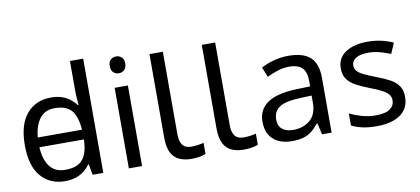

<svg xmlns="http://www.w3.org/2000/svg" viewBox="-70 -1004 2749 1258"><g transform="rotate(-10 1304.5 -375.0)"><path d="M104 -238V-303H480V-238ZM275 10Q175 10 115 -59.5Q55 -129 55 -267Q55 -405 115.5 -475.5Q176 -546 276 -546Q318 -546 349 -535.5Q380 -525 403 -507Q426 -489 442 -467H448Q447 -480 444.5 -505.5Q442 -531 442 -546V-760H530V0H459L446 -72H442Q426 -49 403 -30.5Q380 -12 348.5 -1Q317 10 275 10ZM289 -63Q374 -63 408.5 -109.5Q443 -156 443 -250V-266Q443 -366 410 -419.5Q377 -473 288 -473Q217 -473 181.5 -416.5Q146 -360 146 -265Q146 -169 181.5 -116Q217 -63 289 -63Z M788 -536V0H700V-536ZM745 -737Q765 -737 780.5 -723.5Q796 -710 796 -681Q796 -653 780.5 -639Q765 -625 745 -625Q723 -625 708 -639Q693 -653 693 -681Q693 -710 708 -723.5Q723 -737 745 -737Z M1116 10Q1072 10 1037.5 -4.5Q1003 -19 983 -55.5Q963 -92 963 -157V-714H1052V-165Q1052 -117 1070.5 -93Q1089 -69 1129 -69Q1151 -69 1174.5 -72.5Q1198 -76 1211 -80V-6Q1197 1 1169.5 5.5Q1142 10 1116 10Z M1464 10Q1420 10 1385.5 -4.5Q1351 -19 1331 -55.5Q1311 -92 1311 -157V-714H1400V-165Q1400 -117 1418.5 -93Q1437 -69 1477 -69Q1499 -69 1522.5 -72.5Q1546 -76 1559 -80V-6Q1545 1 1517.5 5.5Q1490 10 1464 10Z M1857 -545Q1955 -545 2002 -502Q2049 -459 2049 -365V0H1985L1968 -76H1964Q1941 -47 1916.5 -27.5Q1892 -8 1860.5 1Q1829 10 1784 10Q1736 10 1697.5 -7Q1659 -24 1637 -59.5Q1615 -95 1615 -149Q1615 -229 1678 -272.5Q1741 -316 1872 -320L1963 -323V-355Q1963 -422 1934 -448Q1905 -474 1852 -474Q1810 -474 1772 -461.5Q1734 -449 1701 -433L1674 -499Q1709 -518 1757 -531.5Q1805 -545 1857 -545ZM1883 -259Q1783 -255 1744.5 -227Q1706 -199 1706 -148Q1706 -103 1733.5 -82Q1761 -61 1804 -61Q1872 -61 1917 -98.5Q1962 -136 1962 -214V-262Z M2564 -148Q2564 -96 2538 -61Q2512 -26 2464 -8Q2416 10 2350 10Q2294 10 2253.5 1Q2213 -8 2182 -24V-104Q2214 -88 2259.5 -74.5Q2305 -61 2352 -61Q2419 -61 2449 -82.5Q2479 -104 2479 -140Q2479 -160 2468 -176Q2457 -192 2428.5 -208Q2400 -224 2347 -244Q2295 -264 2258 -284Q2221 -304 2201 -332Q2181 -360 2181 -404Q2181 -472 2236.5 -509Q2292 -546 2382 -546Q2431 -546 2473.5 -536.5Q2516 -527 2553 -510L2523 -440Q2489 -454 2452 -464Q2415 -474 2376 -474Q2322 -474 2293.5 -456.5Q2265 -439 2265 -409Q2265 -387 2278 -371.5Q2291 -356 2321.5 -341.5Q2352 -327 2403 -307Q2454 -288 2490 -268Q2526 -248 2545 -219.5Q2564 -191 2564 -148Z"/></g></svg>

Font: ubangla05
Style: Book
Weight: 400
Designer: Jelle Bosma - Monotype Design Team
Foundry: Monotype Imaging Inc.
Version: Version 2.003